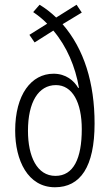

<svg xmlns="http://www.w3.org/2000/svg" viewBox="-20 -780 463 810"><path d="M147 -760 120 -729C139 -716 160 -700 179 -680L104 -633L126 -601L205 -651C262 -584 298 -498 313 -410L310 -409C292 -440 258 -469 206 -469C112 -469 44 -381 44 -229C44 -104 97 10 212 10C319 10 379 -76 379 -259C379 -430 335 -573 244 -678L325 -727L303 -760L217 -706C195 -727 172 -745 147 -760ZM216 -421C285 -421 325 -349 325 -235C325 -111 290 -38 214 -38C136 -38 98 -120 98 -228C98 -349 142 -421 216 -421Z"/></svg>

Font: Noto Sans Lao Looped ExtraCondensed Light
Style: Regular
Weight: 300
Width: 2
Designer: Mark Frömberg, Ben Mitchell
Foundry: The Fontpad Ltd
Version: Version 1.002